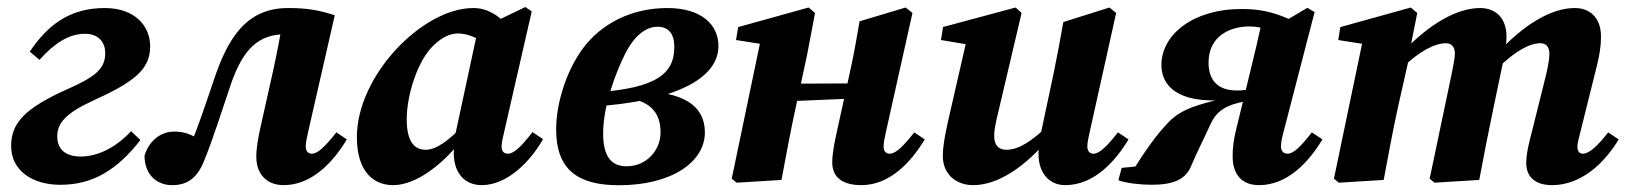

<svg xmlns="http://www.w3.org/2000/svg" viewBox="-20 -522 4721 557"><path d="M155.6 14.1C249.8 14.1 320.7 -30 387.3 -115.8L360.3 -141.4C314.2 -91.9 261.6 -67.9 214 -67.9C173.3 -67.9 146.1 -86.3 146.1 -126.3C146.1 -167 174.1 -195 250.1 -230.1C369.9 -284.4 415.6 -320.9 415.6 -387.3C415.6 -447.9 370 -498.7 283.9 -498.7C180.7 -498.7 117.3 -448 66.4 -372.2L94.6 -348.4C137.3 -396.1 179.7 -424 226.4 -424C264.7 -424 285.3 -401.1 285.3 -367.3C285.3 -320.8 252.3 -297.8 179.4 -265.1C50.4 -208 12.3 -164.3 12.3 -98.3C12.3 -28 72.4 14.1 155.6 14.1Z M478.6 15.1C521.6 15.1 550.5 -3.1 571.2 -53.3C597.1 -115.9 622.8 -198.2 649.8 -277.8C686.1 -382.3 731.1 -422.7 809.2 -422.7C826 -422.7 839.3 -421.4 857.3 -418.3L803.1 -474.4C792.9 -418.3 782.7 -362.9 770.4 -308.2L735 -149.7C728.9 -121.6 723.6 -94.5 723.6 -66.9C723.6 -15.5 755.3 15.1 802.6 15.1C885.1 15.1 946.7 -51.9 986.2 -117.6L955.8 -138C922.4 -95.8 901.7 -76.1 884.3 -76.1C874.4 -76.1 867 -83.3 867 -96.6C867 -106.9 869.6 -120.7 873.9 -139.3L951.2 -477.9C905.1 -492.2 873.3 -498.7 815.5 -498.7C693.8 -498.7 640.3 -409.9 600.1 -289.2C570.8 -202.5 549.8 -139.3 520.6 -73.7L541.2 -50.4L581 -102.2L560.1 -115.7C537.7 -130.1 518.1 -140.3 485.6 -140.3C447.8 -140.3 413.3 -115.7 399.3 -70.8C399.6 -10.6 439.5 15.1 478.6 15.1Z M1120.3 15.1C1188.4 15.1 1268.1 -46.7 1328.1 -127H1331.8L1325.6 -159.8C1283 -115.5 1246.6 -87.5 1214.9 -87.5C1181 -87.5 1159.9 -112.9 1159.9 -176.1C1159.9 -246.9 1192.2 -348.4 1238.7 -391.2C1263.3 -414.6 1286.6 -424.9 1308.6 -424.9C1335.5 -424.9 1362.3 -413.2 1385.9 -396.5L1453.7 -446.1C1425.5 -479.2 1392.4 -498.7 1352.9 -498.7C1205.3 -498.7 1015.3 -302.6 1015.3 -124.3C1015.3 -21.3 1065.9 15.1 1120.3 15.1ZM1377.7 15.1C1452.6 15.1 1519.9 -55.3 1555.3 -118.3L1524.8 -138.7C1494.1 -99.3 1471.9 -76.1 1453.3 -76.1C1441.8 -76.1 1435.1 -83.3 1435.1 -96.6C1435.1 -106.9 1438.1 -120.7 1442.6 -139.3L1522.6 -489L1503.9 -501.6L1372.7 -438.3L1366.4 -436.6L1295.1 -105.1L1299.2 -103.6C1297.2 -92.9 1296.3 -85.5 1296.3 -75.8C1297.8 -17.2 1329.9 15.1 1377.7 15.1Z M1775.4 15.4C1928.7 15.4 2024.9 -52.1 2024.9 -137.9C2024.9 -215.9 1961.5 -256.3 1836.2 -256.9V-265.6L1819.1 -234.4C1872.2 -220.8 1896.3 -189.7 1896.3 -138C1896.3 -85.3 1854.8 -39.6 1798.1 -39.6C1757.4 -39.6 1729.7 -62.6 1729.7 -135.1C1729.7 -216.1 1767 -312.9 1793.9 -366.6C1819 -416.1 1851.8 -444.4 1887.8 -444.4C1919.6 -444.4 1936.2 -423.8 1936.2 -385.7C1936.2 -311.1 1888.8 -264.9 1703.1 -254V-213.1C1931.1 -228 2064.2 -290.8 2064.2 -388.6C2064.2 -449.6 2016 -498.7 1915.7 -498.7C1813.7 -498.7 1724.4 -454.6 1669.5 -379.6C1622.2 -314.1 1593.4 -221.8 1593.4 -146.4C1593.4 -31.1 1654.7 15.4 1775.4 15.4Z M2117.1 8 2247.1 0C2260.8 -72.4 2273.5 -142.9 2289.3 -214.3L2321 -360.9L2344.5 -484.4L2325.8 -500.2L2121.4 -443.4L2115.3 -405.9L2241.7 -386L2188.6 -415L2102.8 -3.6L2117.1 8ZM2195.1 -225.1 2512.1 -238.7V-280.3L2195.1 -278.9V-225.1ZM2478.9 15.1C2561.6 15.1 2623.2 -51.9 2662.8 -117.6L2632.3 -138C2598.9 -95.8 2578.2 -76.1 2560.6 -76.1C2550.7 -76.1 2543.3 -83.3 2543.3 -96.6C2543.3 -106.9 2545.9 -120.7 2550.1 -139.3L2627.1 -484.4L2607.4 -500.2L2473.7 -460.2C2465.1 -409.9 2456.4 -360.6 2445.5 -311.9L2408 -141.1C2401.4 -110.8 2394.4 -78.1 2394.4 -50.9C2394.4 -8.3 2423.2 15.1 2478.9 15.1Z M2803.2 15.1C2874.1 15.1 2954.8 -36.5 3030.6 -129.7H3043.4L3024.9 -162C2970.3 -108.9 2933.1 -87.5 2899.4 -87.5C2879.7 -87.5 2864.2 -97.9 2864.2 -127.6C2864.2 -147.5 2869.5 -169.5 2875.7 -195.4L2943.7 -484.4L2926.4 -500.2L2715.9 -443.7L2709.7 -405.9L2805.7 -389.8L2787.2 -419L2729 -164.5C2721.8 -131.2 2715.2 -97.7 2715.2 -69.3C2715.2 -16 2754.2 15.1 2803.2 15.1ZM3070 15.1C3152.8 15.1 3214.4 -51.9 3253.9 -117.6L3223.2 -138C3190.1 -95.8 3169.4 -76.1 3151.7 -76.1C3141.8 -76.1 3134.4 -83.3 3134.4 -96.6C3134.4 -106.9 3137 -120.7 3141.3 -139.3L3218 -484.4L3198.6 -500.2L3064.8 -458C3055.9 -407.6 3046.8 -358.6 3036.7 -309.7L2997.9 -127.2H3001.2C2995.1 -103.7 2992.7 -89.5 2992.7 -76.2C2992.7 -17.6 3025.8 15.1 3070 15.1Z M3224.4 0.9C3244.3 9 3287.8 14 3319.9 14C3380.1 14 3419 1 3435.9 -41.3C3453.6 -83.4 3474.3 -123.1 3491.9 -161.9C3508.4 -198.7 3534.8 -214.6 3574 -224L3639.8 -238.6L3654 -274.2C3622.4 -266.2 3597.7 -259.5 3568 -259.5C3510.7 -259.5 3486 -291.6 3486 -340.5C3486 -417.2 3548.2 -445.3 3604.7 -445.3C3626.9 -445.3 3643.9 -440.7 3660.2 -434.7L3643.6 -471.9C3631.6 -416.9 3619.1 -362.8 3605.5 -308.2L3566.9 -149.7C3558.9 -118 3555.9 -93.1 3555.9 -68.4C3555.9 -14.3 3584.1 15.1 3632.6 15.1C3715.3 15.1 3776.9 -51.9 3816.4 -117.6L3785.7 -138C3752.6 -95.8 3732.6 -76.1 3714.9 -76.1C3704.4 -76.1 3696.2 -83.3 3696.2 -96.6C3696.2 -106.9 3697.8 -117.6 3703.6 -139.3L3793.7 -486.9L3772.8 -499.3L3718.5 -467.2C3671.9 -487.5 3633.7 -495.9 3581.9 -495.9C3441.2 -495.9 3351.4 -422.2 3349.3 -336.3C3347.9 -272.9 3397 -221.6 3533.5 -231.9L3534.1 -237.7C3456.3 -218.9 3408.7 -206.8 3371.5 -168.9C3331.5 -127.7 3301.5 -83 3263 -21.9L3324.1 -44.2L3234 -34.9L3224.4 0.9Z M3864.1 8 3994.1 0C4007.8 -72.4 4020.5 -142.9 4036.3 -214.3L4068 -355.1L4065.8 -355L4091.5 -484.4L4072.8 -500.2L3868.4 -443.4L3862.3 -405.9L3988.7 -386L3935.6 -415L3849.8 -3.6L3864.1 8ZM4141.8 8 4271.3 0C4285 -72.4 4298.7 -142.9 4313.7 -214.3L4343 -354.3L4341.4 -356.6C4346.1 -378.3 4350.4 -392.1 4350.4 -415.4C4350.4 -471.4 4317.7 -498.7 4273.8 -498.7C4203.9 -498.7 4122.5 -449.1 4046.9 -368.6H4040.5L4047 -324.4C4098.7 -374.7 4143 -396.6 4175.3 -396.6C4189.4 -396.6 4200.7 -387.1 4200.7 -367.3C4200.7 -351.3 4195.2 -328.2 4190.1 -301.9L4127.5 -3.6L4141.8 8ZM4482.4 15.1C4568.4 15.1 4635.4 -50.1 4675.9 -117.6L4645.4 -138C4612.6 -95.8 4589.4 -76.1 4571.8 -76.1C4562.2 -76.1 4556.1 -83.1 4556.1 -96.3C4556.1 -106.3 4559.9 -119.9 4564.8 -139.3L4611.9 -328.2C4619.9 -359.7 4624.6 -388.4 4624.6 -415.4C4624.6 -471.4 4591.9 -498.7 4548.4 -498.7C4478.7 -498.7 4399 -449.1 4323.7 -367.4H4317.3L4323.7 -323C4374.9 -373.7 4417.5 -396.6 4448.4 -396.6C4464.3 -396.6 4474.9 -387.1 4474.9 -365.7C4474.9 -349.3 4469.7 -322 4461.7 -290.9L4424.4 -141.1C4416.6 -110.8 4407.7 -78.1 4407.7 -48.6C4407.7 -8.3 4434.6 15.1 4482.4 15.1Z"/></svg>

Font: Source Serif 4 Variable
Style: Italic
Weight: 400
Italic angle: -12°
Designer: Frank Grießhammer
Foundry: Adobe Systems Incorporated
Version: Version 4.004;hotconv 1.0.116;makeotfexe 2.5.65601